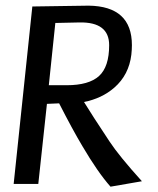

<svg xmlns="http://www.w3.org/2000/svg" viewBox="-20 -664 569 693"><path d="M378.9 9.8Q333 -42 277.3 -136.7Q241.2 -197.3 193.4 -291L149.4 -289.1L118.2 0H29.3L96.7 -640.6Q298.8 -643.6 299.8 -643.6Q456.1 -641.6 456.1 -501Q456.1 -485.4 454.1 -466.8Q445.3 -393.6 392.6 -347.7Q347.7 -308.6 283.2 -295.9Q310.5 -251 376 -152.3Q410.2 -100.6 492.2 -9.8ZM266.6 -583 179.7 -581.1 156.2 -356.4H220.7Q300.8 -356.4 337.4 -389.6Q374 -422.9 374 -501Q374 -585 266.6 -583Z"/></svg>

Font: Puritan
Style: Italic
Weight: 400
Version: 2.0a